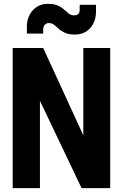

<svg xmlns="http://www.w3.org/2000/svg" viewBox="-20 -980 640 1000"><path d="M46 0V-730H205L414 -275V-730H554V0H405L188 -455V0ZM370 -800Q338 -800 318.5 -809Q299 -818 286 -830Q273 -842 261.5 -851Q250 -860 235 -860Q222 -860 213.5 -851Q205 -842 205 -827V-805H120V-840Q120 -892 150.5 -926Q181 -960 230 -960Q262 -960 281.5 -951Q301 -942 314 -930Q327 -918 338.5 -909Q350 -900 365 -900Q395 -900 395 -928V-955H480V-920Q480 -868 450 -834Q420 -800 370 -800Z"/></svg>

Font: Tiny ExtraBold
Style: Regular
Weight: 800
Designer: Philipp Nurullin, Konstantin Bulenkov
Foundry: JetBrains
Version: Version 2.251; ttfautohint (v1.8.4.7-5d5b)